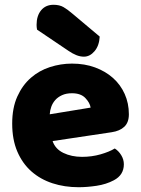

<svg xmlns="http://www.w3.org/2000/svg" viewBox="-20 -767 590 803"><path d="M309 16Q250 16 199.5 -0.5Q149 -17 111.5 -50Q74 -83 52.5 -133Q31 -183 31 -250Q31 -316 52.5 -363.5Q74 -411 109 -441.5Q144 -472 189 -486.5Q234 -501 281 -501Q334 -501 377.5 -485Q421 -469 452.5 -441Q484 -413 501.5 -374Q519 -335 519 -289Q519 -255 500 -237Q481 -219 447 -214L200 -177Q211 -144 245 -127.5Q279 -111 323 -111Q364 -111 400.5 -121.5Q437 -132 460 -146Q476 -136 487 -118Q498 -100 498 -80Q498 -35 456 -13Q424 4 384 10Q344 16 309 16ZM281 -377Q257 -377 239.5 -369Q222 -361 211 -348.5Q200 -336 194.5 -320.5Q189 -305 188 -289L359 -317Q356 -337 337 -357Q318 -377 281 -377ZM135 -643Q133 -653 133 -663Q133 -701 152 -724Q171 -747 204 -747Q229 -747 246 -737Q263 -727 284 -709L397 -614Q395 -576 375.5 -553Q356 -530 331 -530Q315 -530 299 -536.5Q283 -543 267 -554Z"/></svg>

Font: Baloo Da
Style: Regular
Weight: 400
Designer: Noopur Datye and Ek Type
Foundry: Ek Type
Version: Version 1.443;PS 1.000;hotconv 16.6.51;makeotf.lib2.5.65220;